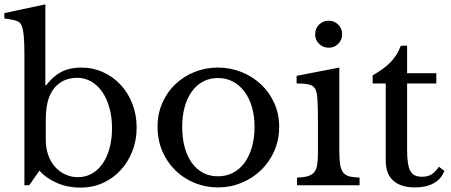

<svg xmlns="http://www.w3.org/2000/svg" viewBox="-21 -850 2068 881"><path d="M189 -209Q189 -171 200 -139.5Q211 -108 230.5 -85.5Q250 -63 277.5 -50Q305 -37 337 -37Q371 -37 400 -53Q429 -69 449.5 -98.5Q470 -128 481.5 -169.5Q493 -211 493 -262Q493 -313 481 -355.5Q469 -398 448 -428.5Q427 -459 397.5 -476Q368 -493 333 -493Q291 -493 259.5 -473.5Q228 -454 211 -419Q189 -376 189 -298ZM187 -459H191Q223 -501 261.5 -520.5Q300 -540 351 -540Q405 -540 451.5 -519Q498 -498 532.5 -461Q567 -424 586.5 -373.5Q606 -323 606 -265Q606 -206 586 -155.5Q566 -105 531.5 -68Q497 -31 450 -10Q403 11 348 11Q291 11 241.5 -10Q192 -31 160 -67L113 0H91V-604Q91 -706 78 -733Q75 -740 71 -744.5Q67 -749 59 -752.5Q51 -756 37 -759Q23 -762 -1 -765V-790L187 -830Z M979 -540Q1036 -540 1087 -519.5Q1138 -499 1176.5 -463Q1215 -427 1237.5 -377Q1260 -327 1260 -269Q1260 -208 1237.5 -157Q1215 -106 1176.5 -69Q1138 -32 1087 -11Q1036 10 979 10Q923 10 872.5 -10.5Q822 -31 784 -68Q746 -105 724 -156Q702 -207 702 -269Q702 -328 724 -378Q746 -428 784 -464Q822 -500 872.5 -520Q923 -540 979 -540ZM979 -492Q941 -492 911 -476Q881 -460 859.5 -430.5Q838 -401 826.5 -359.5Q815 -318 815 -268Q815 -216 826.5 -174Q838 -132 859.5 -102.5Q881 -73 911 -57Q941 -41 979 -41Q1017 -41 1048 -57Q1079 -73 1101 -103Q1123 -133 1135 -175Q1147 -217 1147 -268Q1147 -317 1135 -358.5Q1123 -400 1101 -429.5Q1079 -459 1048 -475.5Q1017 -492 979 -492Z M1536 -159Q1536 -120 1539.5 -96.5Q1543 -73 1553 -59.5Q1563 -46 1581 -41Q1599 -36 1629 -35V0H1342V-35Q1372 -36 1391 -41.5Q1410 -47 1420.5 -59.5Q1431 -72 1434.5 -94.5Q1438 -117 1438 -152V-280Q1438 -338 1436.5 -375.5Q1435 -413 1431 -427Q1426 -450 1408 -458.5Q1390 -467 1340 -467V-502L1536 -540ZM1425 -693Q1425 -719 1443 -737Q1461 -755 1487 -755Q1513 -755 1531 -737Q1549 -719 1549 -693Q1549 -667 1531 -649Q1513 -631 1487 -631Q1461 -631 1443 -649Q1425 -667 1425 -693Z M1689 -467V-504Q1743 -535 1772.5 -566Q1802 -597 1818 -640H1847V-514H1981V-467H1847V-163Q1847 -128 1850.5 -104Q1854 -80 1862 -65.5Q1870 -51 1883 -45Q1896 -39 1916 -39Q1941 -39 1958.5 -49.5Q1976 -60 1993 -85L2018 -66Q2004 -29 1969.5 -9.5Q1935 10 1884 10Q1818 10 1783.5 -21Q1749 -52 1749 -112V-467Z"/></svg>

Font: SVN-Libre Baskerville
Style: Regular
Weight: 400
Designer: Pablo Impallari, Rodrigo Fuenzalida
Foundry: Pablo Impallari, Rodrigo Fuenzalida
Version: Version 1.000; ttfautohint (v1.8.4)